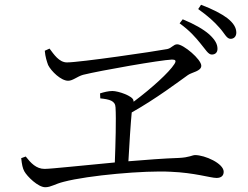

<svg xmlns="http://www.w3.org/2000/svg" viewBox="-20 -819 1040 806"><path d="M822 -636C843 -611 854 -590 869 -590C883 -590 893 -598 893 -614C893 -634 883 -652 858 -675C834 -696 796 -718 747 -738L734 -721C777 -690 801 -662 822 -636ZM901 -703C923 -679 931 -656 948 -656C963 -656 972 -667 972 -682C972 -702 961 -722 934 -743C910 -761 874 -780 824 -799L812 -781C855 -750 878 -729 901 -703ZM69 -155C72 -128 75 -113 82 -100C94 -78 140 -33 170 -33C194 -33 211 -47 248 -56C351 -83 588 -104 696 -98C797 -94 864 -72 889 -72C908 -72 919 -81 919 -98C919 -133 840 -168 799 -168C787 -168 775 -158 731 -156C668 -154 593 -148 519 -142C523 -216 529 -307 533 -347C636 -405 728 -475 769 -504C786 -516 825 -520 825 -543C825 -570 750 -633 724 -633C708 -633 701 -617 682 -613C630 -603 315 -557 261 -557C228 -557 206 -591 188 -615L168 -606C170 -580 177 -560 182 -546C195 -520 236 -480 266 -480C286 -480 304 -498 329 -505C402 -523 653 -567 702 -569C717 -569 721 -564 712 -550C690 -515 616 -448 541 -392L540 -398C537 -416 477 -437 452 -437C435 -437 416 -432 400 -427L401 -406C440 -402 464 -396 465 -368C468 -321 465 -213 462 -137C321 -124 194 -110 167 -110C132 -110 109 -135 88 -162Z"/></svg>

Font: Noto Serif CJK KR
Style: Regular
Weight: 400
Designer: Ryoko NISHIZUKA 西塚涼子 (kana & ideographs); Frank Grießhammer (Latin, Greek & Cyrillic); Wenlong ZHANG 张文龙 (bopomofo); San
Foundry: Adobe
Version: Version 2.001;hotconv 1.1.0;makeotfexe 2.6.0